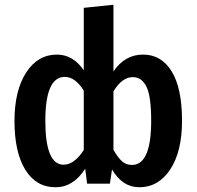

<svg xmlns="http://www.w3.org/2000/svg" viewBox="-20 -774 828 809"><path d="M747 -265Q747 -136 697.5 -60.5Q648 15 567 15Q496 15 452 -60L443 0H347L339 -63Q289 15 214 15Q132 15 86.5 -59Q41 -133 41 -264Q41 -392 90 -468Q139 -544 220 -544Q287 -544 333 -478V-741L458 -754V-473Q506 -544 583 -544Q660 -544 703.5 -473Q747 -402 747 -265ZM248 -80Q293 -80 333 -142V-392Q297 -450 253 -450Q171 -450 171 -265Q171 -80 248 -80ZM536 -79Q617 -79 617 -265Q617 -369 597 -409Q577 -449 540 -449Q494 -449 458 -389V-143Q476 -111 493.5 -95Q511 -79 536 -79Z"/></svg>

Font: Fira Sans Condensed Medium
Style: Regular
Weight: 500
Width: 3
Designer: Carrois Corporate & Edenspiekermann AG
Foundry: Carrois Corporate GbR & Edenspiekermann AG
Version: Version 4.203;PS 004.203;hotconv 1.0.88;makeotf.lib2.5.64775